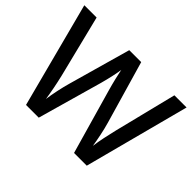

<svg xmlns="http://www.w3.org/2000/svg" viewBox="-143 -970 1227 1227"><g transform="rotate(45 470.5 -357.0)"><path d="M932 -714H822L717 -292C703 -234 688 -166 682 -117C675 -163 661 -236 645 -290L522 -714H414L295 -292C280 -240 265 -168 258 -117C251 -166 238 -234 224 -292L119 -714H8L195 0H310L434 -438C449 -491 465 -566 467 -589C471 -566 489 -489 503 -441L629 0H744Z"/></g></svg>

Font: Noto Sans Arabic UI Md
Style: Regular
Weight: 500
Designer: Monotype Design Team, Nadine Chahine and Nizar Qandah
Foundry: Monotype Imaging Inc.
Version: Version 2.010